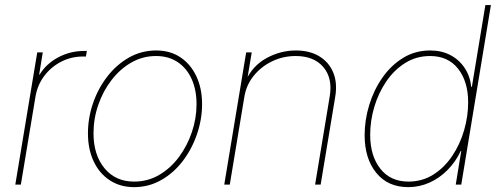

<svg xmlns="http://www.w3.org/2000/svg" viewBox="-20 -748 2019 778"><path d="M42 0 130.9 -535.6H153.3L138.7 -445.8H140.6Q167 -489.3 215.6 -515.4Q264.2 -541.5 320.3 -541.5Q324.7 -541.5 326.2 -541.5Q327.6 -541.5 332 -541.5L328.1 -519Q325.7 -519 323.2 -519Q320.8 -519 316.4 -519Q268.6 -519 227.5 -497.8Q186.5 -476.6 158.9 -439.7Q131.3 -402.8 123.5 -355L64.5 0Z M523.4 10.3Q466.8 10.3 424.6 -17.6Q382.3 -45.4 359.4 -94.5Q336.4 -143.6 336.4 -207.5Q336.4 -269.5 356.7 -329.1Q377 -388.7 414.3 -437.3Q451.7 -485.8 502.2 -514.6Q552.7 -543.5 612.8 -543.5Q669.4 -543.5 710.9 -515.9Q752.4 -488.3 775.6 -439.2Q798.8 -390.1 798.8 -326.2Q798.8 -264.6 778.3 -204.6Q757.8 -144.5 720.9 -95.9Q684.1 -47.4 633.5 -18.6Q583 10.3 523.4 10.3ZM523.4 -12.2Q579.1 -12.2 625.2 -39.3Q671.4 -66.4 705.1 -111.8Q738.8 -157.2 757.6 -212.9Q776.4 -268.6 776.4 -325.7Q776.4 -383.8 756.6 -427.7Q736.8 -471.7 700 -496.3Q663.1 -521 612.3 -521Q558.6 -521 512.7 -494.9Q466.8 -468.8 432.1 -423.8Q397.5 -378.9 378.2 -323Q358.9 -267.1 358.9 -208Q358.9 -120.6 403.3 -66.4Q447.8 -12.2 523.4 -12.2Z M970.2 -356 911.1 0H888.7L977.5 -535.6H1000L980.5 -418.5L974.6 -418.9Q1002.9 -481.4 1059.8 -512.5Q1116.7 -543.5 1178.7 -543.5Q1234.9 -543.5 1273.9 -519.8Q1313 -496.1 1330.3 -454.1Q1347.7 -412.1 1338.4 -356L1279.3 0H1256.8L1315.9 -356.4Q1328.6 -430.7 1290.5 -475.8Q1252.4 -521 1178.2 -521Q1127.4 -521 1083 -499.8Q1038.6 -478.5 1008.3 -441.2Q978 -403.8 970.2 -356Z M1634.3 10.3Q1551.3 10.3 1504.4 -47.9Q1457.5 -106 1457.5 -200.2Q1457.5 -261.7 1476.1 -322.5Q1494.6 -383.3 1529.5 -433.3Q1564.5 -483.4 1613.3 -513.4Q1662.1 -543.5 1723.1 -543.5Q1769 -543.5 1804.7 -524.9Q1840.3 -506.3 1862.5 -473.1Q1884.8 -439.9 1889.6 -396H1892.1L1946.8 -727.5H1969.2L1849.1 0H1826.7L1849.1 -136.7H1847.2Q1826.7 -92.8 1793.9 -59.6Q1761.2 -26.4 1720.5 -8.1Q1679.7 10.3 1634.3 10.3ZM1634.8 -12.2Q1691.4 -12.2 1736.3 -40.8Q1781.2 -69.3 1812.7 -116.5Q1844.2 -163.6 1860.6 -220.2Q1877 -276.9 1877 -333Q1877 -417.5 1836.4 -469.2Q1795.9 -521 1722.7 -521Q1667 -521 1622.1 -492.9Q1577.1 -464.8 1545.4 -418.2Q1513.7 -371.6 1496.8 -315.2Q1480 -258.8 1480 -201.7Q1480 -116.7 1521 -64.5Q1562 -12.2 1634.8 -12.2Z"/></svg>

Font: Inter 20pt Thin
Style: Italic
Weight: 250
Italic angle: -9.3988°
Version: Version 4.001;git-66647c0bb